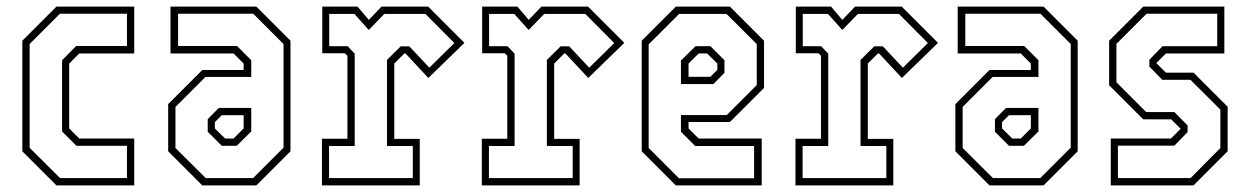

<svg xmlns="http://www.w3.org/2000/svg" viewBox="-20 -560 3776 580"><path d="M150.5 0 47.5 -103V-437L150.5 -540H385.5V-398.5H219.5L189 -368V-172L219.5 -141.5H385.5V0ZM161.5 -22H363.5V-119.5H211L167.5 -163V-378L210 -421H363.5V-518.5H161L69.5 -427V-113.5Z M591 0 488 -103V-245.5L591 -348.5H716V-368L685.5 -398.5H495V-540H754.5L857.5 -437V-103L754.5 0ZM601.5 -22H744.5L836.5 -114V-427L745 -518.5H518V-421H696L739 -378V-327.5H600.5L510 -237V-113ZM650 -119.5 607.5 -162V-200L641 -234H739V-163L695 -119.5ZM660 -141.5H685.5L716 -172V-212H650L629 -191V-172Z M952.5 0V-141H1029.5V-391.5L1022 -399H953.5V-540H1060L1094 -500L1132.5 -540H1273.5L1383 -430.5L1274 -324.5L1205 -398.5H1201.5L1171 -368V-140.5H1248V0ZM974 -22H1227V-119H1149V-379L1190.5 -420H1216.5L1277 -355.5L1352.5 -430L1265 -518H1141L1094 -469.5L1050.5 -518H974.5V-420.5H1030L1051.5 -398V-119H974Z M1435.5 0V-141H1512.5V-391.5L1505 -399H1436.5V-540H1543L1577 -500L1615.5 -540H1756.5L1866 -430.5L1757 -324.5L1688 -398.5H1684.5L1654 -368V-140.5H1731V0ZM1457 -22H1710V-119H1632V-379L1673.5 -420H1699.5L1760 -355.5L1835.5 -430L1748 -518H1624L1577 -469.5L1533.5 -518H1457.5V-420.5H1513L1534.5 -398V-119H1457Z M2185 -540 2288 -437V-294.5L2185 -191.5H2060V-172L2090.5 -141.5H2281V0H2021.5L1918.5 -103V-437L2021.5 -540ZM2174.5 -518H2031.5L1939.5 -426V-113L2031 -21.5H2258V-119H2080L2037 -162V-212.5H2175.5L2266 -303V-427ZM2126 -420.5 2168.5 -378V-340L2135 -306H2037V-377L2081 -420.5ZM2116 -398.5H2090.5L2060 -368V-328H2126L2147 -349V-368Z M2383 0V-141H2460V-391.5L2452.5 -399H2384V-540H2490.5L2524.5 -500L2563 -540H2704L2813.5 -430.5L2704.5 -324.5L2635.5 -398.5H2632L2601.5 -368V-140.5H2678.5V0ZM2404.5 -22H2657.5V-119H2579.5V-379L2621 -420H2647L2707.5 -355.5L2783 -430L2695.5 -518H2571.5L2524.5 -469.5L2481 -518H2405V-420.5H2460.5L2482 -398V-119H2404.5Z M2969 0 2866 -103V-245.5L2969 -348.5H3094V-368L3063.5 -398.5H2873V-540H3132.5L3235.5 -437V-103L3132.5 0ZM2979.5 -22H3122.5L3214.5 -114V-427L3123 -518.5H2896V-421H3074L3117 -378V-327.5H2978.5L2888 -237V-113ZM3028 -119.5 2985.5 -162V-200L3019 -234H3117V-163L3073 -119.5ZM3038 -141.5H3063.5L3094 -172V-212H3028L3007 -191V-172Z M3335.5 0V-141.5H3517L3546.5 -171L3518 -199.5H3433.5L3330.5 -302.5V-437L3433.5 -540H3678.5V-398.5H3502L3473 -369.5L3502 -340.5H3585.5L3688.5 -237.5V-103L3585.5 0ZM3357 -22H3576.5L3666.5 -113V-229L3576 -319H3491L3452 -359V-379.5L3492 -420.5H3657V-518.5H3443.5L3352.5 -427.5V-311.5L3442.5 -221.5H3527.5L3567.5 -181V-161L3527.5 -120H3357Z"/></svg>

Font: Tourney Condensed ExtraLight
Style: Regular
Weight: 200
Width: 3
Designer: Tyler Finck
Foundry: Etcetera Type Co
Version: Version 1.010; ttfautohint (v1.8.3)